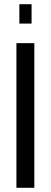

<svg xmlns="http://www.w3.org/2000/svg" viewBox="-20 -892 242 912"><path d="M58 0V-687H143V0ZM72 -780V-872H130V-780Z"/></svg>

Font: Archivo ExtraCondensed
Style: Regular
Weight: 400
Width: 2
Designer: Hector Gatti
Foundry: Omnibus-Type
Version: Version 2.001